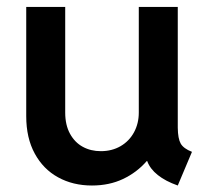

<svg xmlns="http://www.w3.org/2000/svg" viewBox="-20 -541 619 568"><path d="M57.6 -197.3V-520.5H172.9V-208Q172.9 -171.4 187 -145.5Q201.2 -119.6 224.9 -106.7Q248.5 -93.8 278.3 -93.8Q311 -93.8 336.7 -108.6Q362.3 -123.5 376.5 -149.7Q390.6 -175.8 390.6 -208V-520.5H505.9V-163.1Q506.3 -130.9 514.6 -116.2Q522.9 -101.6 547.9 -91.8L505.9 7.8Q469.7 -4.9 446.8 -23.2Q423.8 -41.5 415.5 -64.5H414.1Q384.8 -30.8 344 -11.5Q303.2 7.8 252 7.8Q195.8 7.8 151.9 -16.4Q107.9 -40.5 82.8 -86.7Q57.6 -132.8 57.6 -197.3Z"/></svg>

Font: Reddit Sans Vanilla SemiBold
Style: Regular
Weight: 600
Designer: Stephen Hutchings
Foundry: Reddit
Version: Version 1.013